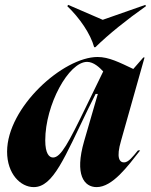

<svg xmlns="http://www.w3.org/2000/svg" viewBox="-20 -753 617 785"><path d="M197 -109C181 -109 165 -125 165 -179C165 -325 261 -500 336 -500C363 -500 387 -477 402 -461L331 -315C261 -171 229 -109 197 -109ZM9 -133C9 -42 64 12 118 12C198 12 244 -110 341 -309L371 -369H380L324 -176C284 -38 324 12 375 12C440 12 502 -73 553 -138H544C522 -111 505 -89 487 -89C469 -89 454 -107 475 -178L571 -518H566L525 -471C468 -498 425 -520 379 -520C238 -520 9 -314 9 -133ZM255 -728C306 -679 350 -615 365 -560H370C424 -613 499 -673 577 -728L574 -733L400 -672L259 -733Z"/></svg>

Font: Nyght Serif Bold Italic
Style: Regular
Weight: 700
Italic angle: -16°
Designer: Maksym Kobuzan
Version: Version 0.410;Glyphs 3.1.2 (3151)